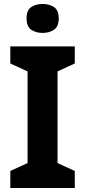

<svg xmlns="http://www.w3.org/2000/svg" viewBox="-20 -948 429 968"><path d="M357 0H32V-86L119 -126V-588L32 -628V-714H357V-628L270 -588V-126L357 -86ZM195 -928Q228 -928 252 -912.5Q276 -897 276 -855Q276 -814 252 -798Q228 -782 195 -782Q161 -782 137.5 -798Q114 -814 114 -855Q114 -897 137.5 -912.5Q161 -928 195 -928Z"/></svg>

Font: Noto Sans Gujarati UI
Style: Bold
Weight: 700
Designer: Jelle Bosma - Monotype Design Team, Universal Thirst
Foundry: Monotype Imaging Inc.
Version: Version 2.106; ttfautohint (v1.8.4.7-5d5b)